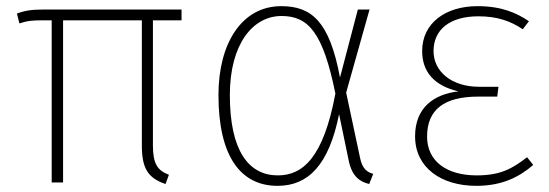

<svg xmlns="http://www.w3.org/2000/svg" viewBox="-20 -593 1785 624"><path d="M570 -527V-562H120C84 -562 62 -559 35 -549L43 -517C71 -526 86 -527 123 -527H148V0H185V-527H441V-120C441 -46 461 -14 518 5L529 -25C492 -39 477 -60 477 -121V-527Z M894 -573C767 -573 690 -454 690 -284C690 -85 762 11 882 11C982 11 1049 -57 1082 -222L1114 -68C1125 -19 1150 -2 1180 5L1193 -28C1174 -33 1157 -44 1150 -81L1105 -292L1181 -562H1143L1085 -341C1051 -523 993 -573 894 -573ZM895 -541C983 -541 1030 -486 1070 -289C1031 -79 963 -23 883 -23C788 -23 727 -103 727 -284C727 -449 801 -541 895 -541Z M1532 -573C1428 -573 1352 -518 1352 -427C1352 -359 1392 -314 1470 -296C1391 -287 1329 -244 1329 -150C1329 -48 1414 11 1528 11C1612 11 1668 -18 1713 -57L1693 -82C1645 -45 1607 -23 1529 -23C1433 -23 1368 -68 1368 -149C1368 -238 1425 -279 1534 -279H1596L1600 -311H1537C1447 -311 1389 -361 1389 -427C1389 -496 1441 -540 1535 -540C1597 -540 1640 -524 1679 -498L1699 -524C1659 -551 1610 -573 1532 -573Z"/></svg>

Font: Glow Sans SC Normal ExtraLight
Style: Regular
Weight: 200
Designer: Ryoko NISHIZUKA (kana, bopomofo & ideographs); Paul D. Hunt (Latin, Greek & Cyrillic); Sandoll Communications, Soo-young
Version: Version 0.93